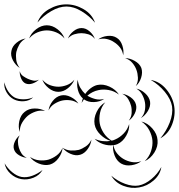

<svg xmlns="http://www.w3.org/2000/svg" viewBox="-70 -680 839 900"><g transform="rotate(-90 349.0 -229.5)"><path d="M343 -493Q327 -510 325 -536Q323 -562 334 -584Q345 -605 367.5 -618Q390 -631 414 -628Q390 -623 370.5 -609.5Q351 -596 342 -579Q334 -562 334 -538.5Q334 -515 343 -493ZM3 -449Q-22 -463 -33.5 -491.5Q-45 -520 -40 -549Q-35 -577 -14.5 -599.5Q6 -622 34 -627Q10 -613 -8 -591Q-26 -569 -30 -547Q-34 -524 -24.5 -497.5Q-15 -471 3 -449ZM481 -556Q493 -575 516 -587.5Q539 -600 561 -595Q583 -591 599.5 -570.5Q616 -550 619 -528Q608 -548 590.5 -558Q573 -568 556 -572Q539 -575 519 -572.5Q499 -570 481 -556ZM60 -523Q61 -541 72 -559.5Q83 -578 100 -583Q116 -588 135.5 -579Q155 -570 165 -556Q151 -565 135.5 -564.5Q120 -564 107 -560Q93 -556 80 -547.5Q67 -539 60 -523ZM181 -556Q204 -564 232 -558Q260 -552 275 -533Q291 -514 291 -485.5Q291 -457 279 -437Q284 -460 276.5 -481.5Q269 -503 257 -518Q244 -533 225 -544.5Q206 -556 181 -556ZM426 -466Q415 -477 408.5 -495Q402 -513 408 -528Q414 -542 432 -549.5Q450 -557 466 -556Q451 -552 443 -540.5Q435 -529 430 -518Q425 -507 422 -493.5Q419 -480 426 -466ZM619 -512Q644 -503 662.5 -479Q681 -455 681 -429Q681 -403 662.5 -379Q644 -355 619 -346Q639 -363 648 -385.5Q657 -408 657 -429Q657 -450 648 -472.5Q639 -495 619 -512ZM107 -355Q82 -357 58.5 -374Q35 -391 28 -415Q22 -440 33 -467Q44 -494 64 -508Q50 -487 48 -464Q46 -441 51 -422Q57 -402 70.5 -383.5Q84 -365 107 -355ZM694 -473Q734 -458 756.5 -419Q779 -380 779 -337Q779 -295 756 -256Q733 -217 693 -203Q725 -230 747 -266.5Q769 -303 769 -337Q769 -371 747.5 -408Q726 -445 694 -473ZM426 -300Q404 -308 386.5 -329.5Q369 -351 369 -375Q369 -399 386.5 -420.5Q404 -442 426 -450Q408 -435 400.5 -414.5Q393 -394 393 -375Q393 -356 400.5 -335.5Q408 -315 426 -300ZM282 -421Q305 -418 326 -401.5Q347 -385 352 -363Q357 -341 345 -317Q333 -293 314 -281Q327 -299 329.5 -319.5Q332 -340 328 -358Q324 -375 313 -393Q302 -411 282 -421ZM145 -220Q123 -222 101.5 -237Q80 -252 74 -273Q68 -294 78.5 -318Q89 -342 107 -355Q95 -337 94 -316.5Q93 -296 97 -279Q102 -263 113.5 -246Q125 -229 145 -220ZM619 -330Q638 -323 653 -304.5Q668 -286 668 -266Q668 -246 652 -228Q636 -210 617 -204Q633 -216 638.5 -233.5Q644 -251 644 -267Q644 -282 639 -299.5Q634 -317 619 -330ZM336 -160Q322 -180 321 -208Q320 -236 334 -255Q326 -261 317 -266Q327 -264 338 -260Q353 -277 378.5 -283.5Q404 -290 426 -284Q405 -282 388 -272Q371 -262 359 -249Q374 -239 385.5 -224Q397 -209 401 -193Q407 -165 393.5 -135.5Q380 -106 356 -91Q373 -113 377.5 -139Q382 -165 377 -187Q371 -216 351 -239Q341 -223 335.5 -202.5Q330 -182 336 -160ZM44 14Q29 -5 25 -32.5Q21 -60 33 -81Q45 -101 70 -111Q95 -121 119 -118Q116 -141 124 -165Q132 -189 149 -205Q140 -186 138 -166.5Q136 -147 139 -130Q147 -156 168.5 -178Q190 -200 216 -205Q245 -210 275 -195.5Q305 -181 320 -155Q298 -174 271 -179.5Q244 -185 221 -181Q199 -177 177 -163Q155 -149 140 -125Q142 -116 146 -108Q155 -87 173.5 -69Q192 -51 218 -43Q191 -41 163 -57Q135 -73 124 -98Q120 -107 119 -117Q96 -113 79.5 -99Q63 -85 54 -69Q44 -52 40 -30.5Q36 -9 44 14ZM615 -188Q628 -171 631 -145Q634 -119 622 -101Q611 -83 586 -75Q561 -67 540 -71Q562 -74 577.5 -86.5Q593 -99 602 -114Q612 -128 616.5 -147.5Q621 -167 615 -188ZM17 108Q-20 102 -46.5 71.5Q-73 41 -79 4Q-86 -33 -71.5 -70.5Q-57 -108 -24 -127Q-49 -98 -62 -62.5Q-75 -27 -70 2Q-64 32 -40 61Q-16 90 17 108ZM360 -76Q357 -55 343 -35.5Q329 -16 309 -11Q289 -6 267 -17Q245 -28 234 -45Q250 -33 268.5 -31.5Q287 -30 303 -34Q319 -38 335 -47.5Q351 -57 360 -76ZM527 -62Q527 -40 514 -17Q501 6 481 14Q460 21 435 13Q410 5 396 -12Q415 -1 435.5 -2Q456 -3 472 -9Q489 -15 504.5 -28Q520 -41 527 -62ZM384 -9Q380 12 362.5 31.5Q345 51 323 55Q301 58 279 44.5Q257 31 246 12Q262 27 282 30.5Q302 34 319 31Q337 28 355 18.5Q373 9 384 -9ZM230 14Q223 43 197.5 65.5Q172 88 143 90Q113 93 84.5 75Q56 57 44 30Q65 51 91 59.5Q117 68 141 66Q164 64 188.5 51.5Q213 39 230 14ZM425 58Q417 101 381 131Q345 161 302 168Q259 175 215.5 158Q172 141 151 103Q184 131 225 147Q266 163 301 158Q335 152 369 124Q403 96 425 58Z"/></g></svg>

Font: Rubik Puddles
Style: Regular
Weight: 400
Designer: Hubert and Fischer, NaN
Foundry: Hubert and Fischer, NaN
Version: Version 2.200